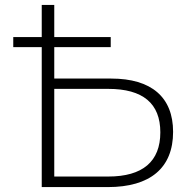

<svg xmlns="http://www.w3.org/2000/svg" viewBox="-20 -762 772 782"><path d="M34 -611V-570H150V0H419C592 0 685 -78 685 -225C685 -366 597 -442 433 -442H201V-570H431V-611H201V-742H150V-611ZM421 -400C562 -400 633 -341 633 -223C633 -104 561 -43 421 -43H201V-400Z"/></svg>

Font: Montserrat Light
Style: Regular
Weight: 300
Designer: Julieta Ulanovsky
Foundry: Julieta Ulanovsky
Version: Version 7.200